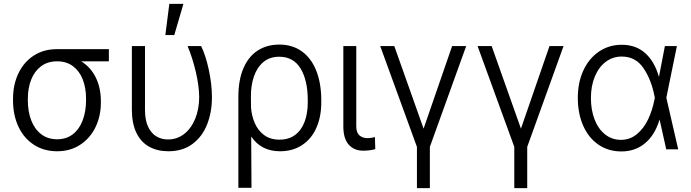

<svg xmlns="http://www.w3.org/2000/svg" viewBox="-20 -767 3547 986"><path d="M272.5 -514.6H539.1V-452.1H397Q445.8 -421.9 471.9 -368.9Q498 -315.9 498 -247.1V-239.3Q498 -171.4 470.7 -114.5Q443.4 -57.6 392.3 -23.9Q341.3 9.8 273.4 9.8Q205.1 9.8 153.6 -23.9Q102.1 -57.6 74.5 -116.9Q46.9 -176.3 46.9 -251V-259.8Q46.9 -332 74.5 -390.1Q102.1 -448.2 153.1 -481.4Q204.1 -514.6 272.5 -514.6ZM273.4 -51.8Q321.3 -51.8 354.7 -78.1Q388.2 -104.5 405 -150.1Q421.9 -195.8 421.9 -252.9V-260.7Q421.9 -314.9 405.3 -358.2Q388.7 -401.4 355.2 -426.8Q321.8 -452.1 273.4 -452.1Q224.6 -452.1 190.9 -426.8Q157.2 -401.4 140.1 -357.9Q123 -314.5 123 -259.8V-251Q123 -194.8 140.1 -149.7Q157.2 -104.5 191.2 -78.1Q225.1 -51.8 273.4 -51.8Z M724.6 -530.3V-203.1Q724.6 -150.9 740.2 -116.9Q755.9 -83 782.5 -66.9Q809.1 -50.8 842.8 -50.8Q889.6 -50.8 926 -79.3Q962.4 -107.9 982.7 -157.7Q1002.9 -207.5 1002.9 -268.6Q1002.4 -326.7 985.4 -398.7Q968.3 -470.7 943.4 -530.3H1012.7Q1035.6 -485.4 1052 -409.9Q1068.4 -334.5 1068.4 -267.6Q1068.4 -190.9 1043.5 -127.9Q1018.6 -64.9 968.3 -27.6Q918 9.8 844.7 9.8Q788.1 9.8 745.8 -13.7Q703.6 -37.1 680.4 -85.2Q657.2 -133.3 657.2 -204.1V-530.3ZM849.6 -747.1H921.9L875 -586.9H829.1Z M1414.1 -538.1Q1481.9 -538.1 1530.5 -502.9Q1579.1 -467.8 1604.5 -403.1Q1629.9 -338.4 1629.9 -252V-241.2Q1629.9 -167.5 1604.7 -110.6Q1579.6 -53.7 1531.5 -22Q1483.4 9.8 1418 9.8Q1321.3 9.8 1270 -65.9L1271.5 197.3H1204.1V-269.5Q1204.1 -356 1230 -416.3Q1255.9 -476.6 1303.2 -507.3Q1350.6 -538.1 1414.1 -538.1ZM1269 -215.8Q1272 -173.3 1288.1 -135.5Q1304.2 -97.7 1335.9 -73.7Q1367.7 -49.8 1415 -49.8Q1463.9 -49.8 1496.3 -74.7Q1528.8 -99.6 1544.7 -142.8Q1560.5 -186 1560.5 -241.2V-252Q1560.5 -354.5 1523.7 -415Q1486.8 -475.6 1414.1 -475.6Q1364.7 -475.6 1332 -447.8Q1299.3 -419.9 1283.7 -373.5Q1268.1 -327.1 1268.6 -270.5Z M1809.6 -530.3V-118.2Q1809.6 -86.4 1825.7 -72Q1841.8 -57.6 1866.2 -57.6Q1877.4 -57.6 1889.2 -59.6Q1900.9 -61.5 1905.3 -63.5L1907.2 -1Q1878.4 6.8 1844.7 6.8Q1798.3 6.8 1770.8 -24.2Q1743.2 -55.2 1743.2 -118.2V-530.3Z M2004.9 -530.3 2155.3 -106.4 2301.8 -530.3H2374L2187.5 -12.7V199.2H2121.1V-12.7L1932.6 -530.3Z M2504.9 -530.3 2655.3 -106.4 2801.8 -530.3H2874L2687.5 -12.7V199.2H2621.1V-12.7L2432.6 -530.3Z M2947.3 -264.6Q2947.3 -343.8 2976.1 -405.8Q3004.9 -467.8 3056.4 -502.4Q3107.9 -537.1 3172.9 -537.1Q3245.6 -537.1 3293.5 -494.1Q3341.3 -451.2 3363.3 -374H3364.3L3394.5 -530.3H3456.1L3401.9 -265.1L3462.9 0H3401.4L3367.2 -153.3Q3343.3 -73.7 3292.7 -31.5Q3242.2 10.7 3170.9 10.7Q3104 10.7 3053.2 -24.2Q3002.4 -59.1 2974.9 -121.6Q2947.3 -184.1 2947.3 -264.6ZM3168.9 -48.8Q3215.3 -48.8 3251 -78.4Q3286.6 -107.9 3308.6 -154.8Q3330.6 -201.7 3340.8 -254.9L3342.8 -265.1L3340.8 -274.4Q3324.7 -357.9 3284.4 -417.2Q3244.1 -476.6 3172.9 -476.6Q3127 -476.6 3091.1 -449.7Q3055.2 -422.9 3034.9 -374.3Q3014.6 -325.7 3014.6 -263.7Q3014.6 -201.7 3033.7 -152.8Q3052.7 -104 3087.9 -76.4Q3123 -48.8 3168.9 -48.8Z"/></svg>

Font: Pretendard Std Light
Style: Regular
Weight: 300
Designer: Base glyphs from Inter by Rasmus Andersson; Hangeul glyphs from Noto Sans CJK(Source Han Sans) by Jang Soo-young and Kan
Foundry: Kil Hyung-jin
Version: Version 1.309